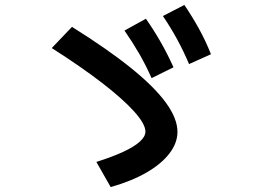

<svg xmlns="http://www.w3.org/2000/svg" viewBox="-20 -788 1040 779"><path d="M371 -131Q437 -152 481 -172.5Q525 -193 547.5 -213.5Q570 -234 570 -254Q570 -285 524 -336Q478 -387 393 -452.5Q308 -518 190 -593L272 -679Q416 -589 511 -512.5Q606 -436 653 -371.5Q700 -307 700 -253Q700 -208 667.5 -165.5Q635 -123 574.5 -88Q514 -53 429 -29ZM595 -471Q572 -523 545.5 -569Q519 -615 485 -664L572 -712Q606 -663 633 -615.5Q660 -568 684 -515ZM747 -528Q725 -580 699.5 -627Q674 -674 641 -723L728 -768Q761 -719 787.5 -671Q814 -623 836 -568Z"/></svg>

Font: M PLUS 1 SemiBold
Style: Regular
Weight: 600
Designer: Coji Morishita
Foundry: UNDERFOREST DESIGN
Version: Version 1.001